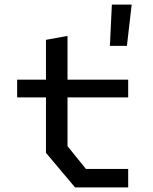

<svg xmlns="http://www.w3.org/2000/svg" viewBox="-20 -809 660 829"><path d="M454.5 -611H528L548.5 -789H463ZM304 0H533.5V-79.5H351L271.5 -178V-388.5H533.5V-465H271.5V-654L178.5 -637V-465H54V-388.5H178.5V-149Z"/></svg>

Font: FontWithASyntaxHighlighterNightOwl
Style: Regular
Weight: 400
Designer: Riley Cran & the Lettermatic Team
Foundry: Lettermatic
Version: Version 1.000 (FontWithASyntaxHighlighterNightOwl)